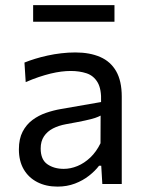

<svg xmlns="http://www.w3.org/2000/svg" viewBox="-20 -710 558 741"><path d="M202.1 10.2Q157.6 10.2 124 -7.1Q90.4 -24.3 71.6 -56.4Q52.9 -88.6 52.9 -133.6Q52.9 -174.1 67.3 -201.8Q81.8 -229.6 105.4 -247.1Q129 -264.6 157.5 -274.4Q186 -284.2 214.4 -289.1L370.1 -316.2Q372 -366.4 356.6 -392.2Q341.3 -418.1 314 -427.1Q286.7 -436.1 252.9 -436.1Q235.9 -436.1 216.3 -433.7Q196.8 -431.2 175.2 -426Q153.7 -420.7 129.7 -412.7Q105.6 -404.6 79.2 -393.1L74.4 -468.6Q92.7 -476 115.4 -483Q138 -490 163.7 -495.6Q189.4 -501.3 216.6 -504.4Q243.7 -507.6 270.8 -507.6Q326.5 -507.6 366.6 -490.1Q406.8 -472.7 428.4 -435Q449.9 -397.3 449.9 -337.2Q449.9 -313.8 449.9 -278.3Q449.9 -242.8 449.9 -211V-146.6Q449.9 -112.7 449.9 -77.2Q449.9 -41.8 449.9 0H374.9L370.7 -70.4H362.3Q347.1 -50.3 323.6 -31.9Q300.2 -13.4 269.4 -1.6Q238.6 10.2 202.1 10.2ZM226 -58.3Q252.5 -58.3 279.1 -69.3Q305.6 -80.3 328.7 -102.2Q351.8 -124.2 367.9 -157.1L368.3 -263.9Q360.3 -259.4 347.1 -254.9Q334 -250.5 307.9 -244.8Q281.7 -239.1 234.8 -230.7Q206.3 -225.5 184.3 -214.2Q162.4 -202.8 149.7 -183.8Q137 -164.7 137 -137Q137 -94 162.9 -76.1Q188.7 -58.3 226 -58.3ZM107.9 -626.2V-690.3Q143.3 -690.3 182.7 -690.3Q222.2 -690.3 264.8 -690.3Q307.8 -690.3 347.1 -690.3Q386.3 -690.3 421.8 -690.3V-626.2Q386.3 -626.2 347.1 -626.2Q307.8 -626.2 264.8 -626.2Q222.2 -626.2 182.7 -626.2Q143.3 -626.2 107.9 -626.2Z"/></svg>

Font: Commissioner Thin
Style: Regular
Weight: 100
Designer: Kostas Bartsokas
Foundry: Kostas Bartsokas
Version: Version 1.001;gftools[0.9.23]